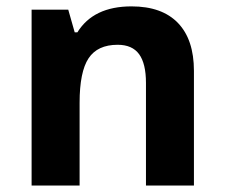

<svg xmlns="http://www.w3.org/2000/svg" viewBox="-20 -576 697 596"><path d="M388.2 -556.2Q482.9 -556.2 532.5 -504.6Q582 -453.1 582 -356V0H433.1V-318.8Q433.1 -378.4 411.9 -407.7Q390.6 -437 345.2 -437Q282.7 -437 254.9 -395Q227.1 -353 227.1 -256.8V0H78.1V-545.9H191.9L211.9 -475.6H220.2Q270 -556.2 388.2 -556.2Z"/></svg>

Font: OpenSansHebrew-Bold
Style: Bold
Weight: 700
Foundry: Ascender Corporation, Yanek Iontef
Version: Version 2.001;PS 002.001;hotconv 1.0.70;makeotf.lib2.5.58329